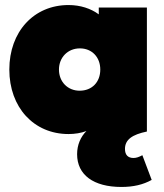

<svg xmlns="http://www.w3.org/2000/svg" viewBox="-20 -522 650 762"><path d="M252 10C277 10 302 6 323 -2C300 21 286 53 286 90C286 172 351 220 462 220C509 220 548 211 582 192L545 94C532 101 521 105 510 105C488 105 476 93 476 69C476 32 505 12 563 0V-492H372V-465C341 -488 299 -502 252 -502C114 -502 17 -396 17 -246C17 -96 114 10 252 10ZM214 -246C214 -294 249 -330 297 -330C345 -330 378 -295 378 -246C378 -196 345 -162 296 -162C249 -162 214 -197 214 -246Z"/></svg>

Font: MV Cash Black
Style: Regular
Weight: 900
Designer: Rodrigo Fuenzalida
Foundry: fragTYPE
Version: Version 1.100;Glyphs 3.1.2 (3151)